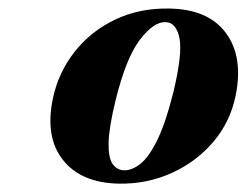

<svg xmlns="http://www.w3.org/2000/svg" viewBox="-20 -735 590 460"><path d="M386 -714.5Q479 -713 521.2 -656Q563.5 -599 544.5 -505.5Q531.5 -442.5 490.8 -394.8Q450 -347 391.2 -320.5Q332.5 -294 265.5 -295Q174.5 -296.5 130.8 -351.8Q87 -407 107 -500.5Q120.5 -562.5 159.2 -611.5Q198 -660.5 256.2 -688.2Q314.5 -716 386 -714.5ZM277.5 -327Q295.5 -326.5 315.8 -342Q336 -357.5 356.2 -398.2Q376.5 -439 395 -512.5Q417.5 -606 410 -643.5Q402.5 -681 377 -682Q348.5 -683.5 315 -639.5Q281.5 -595.5 256.5 -493Q241 -429 240.2 -393Q239.5 -357 249.8 -342.2Q260 -327.5 277.5 -327Z"/></svg>

Font: Fraunces 72pt S000
Style: Bold Italic
Weight: 700
Italic angle: -16°
Version: Version 1.000; ttfautohint (v1.8.3)